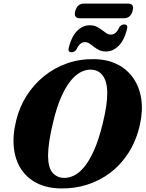

<svg xmlns="http://www.w3.org/2000/svg" viewBox="-20 -1046 821 1079"><path d="M509.5 -713.6Q583.4 -712.6 638.9 -684.6Q694.5 -656.7 729 -607.2Q763.5 -557.8 773.7 -491Q783.9 -424.3 766.2 -345.2Q745.9 -255.2 702.3 -187.4Q658.7 -119.6 598.4 -74.3Q538.1 -29.1 466.7 -7.1Q395.4 14.8 319.1 12.9Q244.8 11.5 189 -16.1Q133.2 -43.7 99.7 -94Q66.2 -144.2 58.1 -214.2Q50 -284.1 71.1 -369.9Q89.6 -445 129.7 -508.2Q169.8 -571.4 227.6 -618.1Q285.3 -664.8 356.8 -689.9Q428.3 -715 509.5 -713.6ZM338.3 -46.2Q365.9 -45.2 395.3 -59.2Q424.6 -73.2 453.4 -107.8Q482.2 -142.4 508.8 -202.2Q535.3 -262.1 557.3 -352Q570.8 -406.8 576.9 -449.3Q582.9 -491.8 582.7 -524.3Q582.5 -568.1 571.2 -596.2Q559.8 -624.3 540.4 -638.7Q521 -653 495.6 -654.4Q466.1 -656.6 435.9 -641.8Q405.8 -627 377.5 -592.5Q349.3 -558 324.1 -501.4Q299 -444.8 279.5 -363.1Q264 -300.2 257.1 -253Q250.2 -205.8 250.1 -171.9Q250.1 -106.3 274.1 -77Q298.2 -47.8 338.3 -46.2ZM575.6 -756.7Q553.6 -756.7 537.2 -764.6Q520.9 -772.5 507.7 -783.1Q494.6 -793.6 482.7 -801.5Q470.7 -809.4 457.1 -809.4Q428.5 -809.4 410.3 -769.1Q399.6 -752.4 382 -752.4Q358.3 -752.4 367.5 -783.1Q383.1 -842.5 414.2 -873.2Q445.2 -904 484.6 -904Q506.6 -904 522.9 -896.1Q539.3 -888.2 552.4 -877.8Q565.5 -867.5 577.5 -859.6Q589.5 -851.7 603.2 -851.7Q632.6 -851.7 649.9 -891.9Q660.5 -908.7 678.3 -908.7Q702 -908.7 692.7 -877.9Q677.1 -818.1 645.8 -787.4Q614.6 -756.7 575.6 -756.7ZM403 -984.4Q409 -1005.6 421.4 -1015.7Q433.8 -1025.8 451.2 -1025.8H700.4Q717.8 -1025.8 724.4 -1015.9Q731 -1006 725.1 -984.8Q719.5 -963.6 707.1 -953.5Q694.8 -943.5 677.3 -943.5H428.1Q410.7 -943.5 404.1 -953.5Q397.5 -963.6 403 -984.4Z"/></svg>

Font: Fraunces
Style: Italic
Weight: 900
Italic angle: -16°
Version: Version 1.000;[0bf87f6ff]